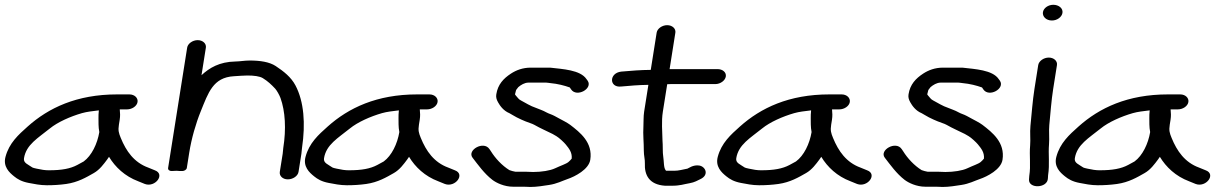

<svg xmlns="http://www.w3.org/2000/svg" viewBox="-36 -719 4995 782"><path d="M366.6 -269.5C365.3 -257.9 364.9 -246 365.1 -237.1C365.4 -224.4 364.3 -201 368.5 -181.1C360.5 -133.1 337.3 -85.2 304.9 -61.4L278.7 -47.1C250.1 -31.8 214.9 -25.5 164.5 -25.5C156.3 -25.5 149 -25.6 139.2 -27.2C124.6 -29.7 99.3 -34.4 96.1 -36.8C77.9 -49.7 58.6 -55 61.7 -74.4C70.5 -130.1 119 -156.8 167.1 -195.8C198.9 -221.7 250.4 -244.5 297.8 -258.2C318.5 -264.1 340.8 -266.3 366.6 -269.5ZM451.8 -273.5H481.3C501.4 -273.5 521.5 -286.4 524.2 -303.5C526.8 -319.9 512.2 -334.5 491 -334.5H441C276.3 -334.5 161.7 -279.6 76.6 -203.6C39.6 -170.5 1.2 -136.7 -13.7 -80C-24 -40.6 1.3 -16.8 21.5 -0.7C35.1 10.3 51.5 20.6 81.6 26.2C102.2 30.1 127.3 35.5 154.9 35.5C182.2 35.5 207.9 33.9 233.5 30.3C281.6 23.5 315.7 3.1 346.1 -14.2C370 -27.7 386.8 -51.1 400.4 -69.3C403 -72.7 405 -75.4 408 -80.3C433.1 -38.7 472.4 -1.1 527.2 19.4L554.2 30.4C596.5 45.7 638.2 -9.6 594.7 -25.4L567.7 -36.4C509.9 -57.4 477.8 -103.5 455.9 -157.2C447.8 -177 444.5 -187.3 448.3 -211L451.5 -231C454 -247.2 453.2 -259 451.8 -273.5Z M1115.4 -93 1103.6 -19C1101.1 -3 1114.9 11.5 1136.3 11.5C1156.9 11.5 1177.2 -2 1179.9 -19L1191.6 -93C1192.8 -100.8 1192.7 -107.5 1194.2 -117.5C1208.7 -215.1 1202.2 -305.3 1167.4 -371.1C1149.5 -405 1119.4 -428.5 1086.9 -450C1061.5 -466.8 1023.6 -472.5 981.1 -472.5C958.7 -472.5 944.4 -468.9 922.4 -468.5C857.8 -467.2 817.2 -442.8 784.7 -412.7L802.5 -525C805.1 -541.5 789.8 -555.5 769.2 -555.5C748.6 -555.5 728.9 -541.5 726.3 -525L648.7 -35C647.4 -26.9 655 -22.2 663.2 -22.5L683.6 -23.4C686.2 -23 691.5 -22.5 695.4 -22.5H707.3C714 -22.5 723.7 -27.4 724.9 -35L734.7 -97C743.9 -155 761.5 -216.2 781.8 -266C812.2 -340.5 831.4 -403.8 916.5 -408.5C938.7 -409.7 954.1 -411.5 971.4 -411.5C998.2 -411.5 1021.7 -408.6 1034.5 -400.7C1054.4 -388.6 1069.7 -374.1 1084.9 -357.8C1091.3 -350.8 1101.9 -332.2 1106.4 -319.9C1125.8 -266.1 1130.1 -193.7 1117.7 -116C1116.5 -108 1116.5 -100.2 1115.4 -93Z M1588.6 -269.5C1587.3 -257.9 1586.9 -246 1587.1 -237.1C1587.4 -224.4 1586.3 -201 1590.5 -181.1C1582.5 -133.1 1559.3 -85.2 1526.9 -61.4L1500.7 -47.1C1472.1 -31.8 1436.9 -25.5 1386.5 -25.5C1378.3 -25.5 1371 -25.6 1361.2 -27.2C1346.6 -29.7 1321.3 -34.4 1318.1 -36.8C1299.9 -49.7 1280.6 -55 1283.7 -74.4C1292.5 -130.1 1341 -156.8 1389.1 -195.8C1420.9 -221.7 1472.4 -244.5 1519.8 -258.2C1540.5 -264.1 1562.8 -266.3 1588.6 -269.5ZM1673.8 -273.5H1703.3C1723.4 -273.5 1743.5 -286.4 1746.2 -303.5C1748.8 -319.9 1734.2 -334.5 1713 -334.5H1663C1498.3 -334.5 1383.7 -279.6 1298.6 -203.6C1261.6 -170.5 1223.2 -136.7 1208.3 -80C1198 -40.6 1223.3 -16.8 1243.5 -0.7C1257.1 10.3 1273.5 20.6 1303.6 26.2C1324.2 30.1 1349.3 35.5 1376.9 35.5C1404.2 35.5 1429.9 33.9 1455.5 30.3C1503.6 23.5 1537.7 3.1 1568.1 -14.2C1592 -27.7 1608.8 -51.1 1622.4 -69.3C1625 -72.7 1627 -75.4 1630 -80.3C1655.1 -38.7 1694.4 -1.1 1749.2 19.4L1776.2 30.4C1818.5 45.7 1860.2 -9.6 1816.7 -25.4L1789.7 -36.4C1731.9 -57.4 1699.8 -103.5 1677.9 -157.2C1669.8 -177 1666.5 -187.3 1670.3 -211L1673.5 -231C1676 -247.2 1675.2 -259 1673.8 -273.5Z M2123.7 42.5C2151 42.5 2178.9 37.5 2200.4 34.3C2232.1 29.6 2254 17.6 2275.1 10.4C2306.1 0 2361.9 -28.9 2368.1 -68C2379.3 -138.9 2326.3 -179.8 2286.4 -210.5C2275.2 -219.1 2251.5 -231 2241.2 -236.6L2222.8 -246.6C2210 -253.5 2199.3 -255.7 2189.3 -261.4C2174.7 -269.7 2160 -274 2147.7 -279.3L2130.4 -286.1L2114.9 -293.8C2111.6 -295.4 2106.9 -297.9 2103.1 -300.3C2089.9 -308.4 2080.3 -311.2 2074.6 -318.5C2069.5 -325.1 2061.5 -332.8 2061.6 -335.1C2062.2 -338.6 2064.2 -343.5 2064.9 -348C2065.3 -350.4 2066 -352.2 2067.1 -353.9L2075.1 -364.2C2085.6 -373.1 2100.6 -382.5 2116 -382.5H2188.5C2193.3 -382.5 2198.7 -381.2 2205.1 -380.6C2235.7 -377.8 2262.9 -370.6 2284.7 -362.8C2285.2 -362.2 2287.8 -357.9 2290 -354.9C2312.8 -321.1 2379.3 -357.9 2357.6 -390.1L2352.6 -396.9C2327.5 -434.4 2255.2 -437.6 2205.4 -443.4C2204.8 -443.4 2203.9 -443.5 2203.2 -443.5H2125.7C2092.8 -443.5 2066.1 -433 2045 -419.2C2014.9 -399.5 1991.7 -375.3 1985.4 -335C1983.6 -323.6 1985.7 -314.6 1992.4 -302.6C2000.4 -288.2 2014.5 -267.9 2038.9 -257.9L2051.5 -250.6C2062.8 -244 2073.8 -237.7 2087.7 -231.8L2104.1 -224.8C2117.9 -218.9 2130.6 -216 2140.3 -210.5C2166.2 -195.7 2187.7 -186.9 2214.6 -173.4L2230.3 -164.3C2241.2 -157.9 2261.4 -139 2267.6 -131.3C2281.6 -114.2 2294.8 -98.3 2292.5 -72.9C2288.2 -67.7 2283.9 -63 2279 -59C2269.7 -51.2 2247.9 -44.5 2224.7 -33.5C2204.7 -24 2169.2 -18.5 2135.5 -18.5C2130.1 -18.5 2118.7 -19.5 2107.3 -19.5H2063.5C2061 -19.5 2041.6 -24.4 2038.7 -26.1C2008.6 -44.7 1981.2 -74.4 1963.6 -102.8L1957.4 -111.9C1933.7 -147 1864.7 -107.4 1888.8 -76.5C1911.4 -47.5 1936.1 -12.1 1969.4 13.5C1985.2 25.6 2017.7 41.5 2053.9 41.5H2097.6C2109.3 41.5 2116.6 42.5 2123.7 42.5Z M2920.2 -407.5C2922.9 -424.6 2906.9 -437.5 2886.8 -437.5H2703.1C2699.1 -437.5 2695.2 -437.4 2691.2 -437.3L2714.7 -586C2717.3 -602.5 2702 -616.5 2681.4 -616.5C2660.8 -616.5 2641.1 -602.5 2638.5 -586L2614.5 -434.4C2572.4 -434 2533.9 -430.9 2494.5 -427.4C2443.5 -421.7 2444.8 -361.1 2493.8 -366.6C2531.3 -369.9 2563.5 -372.9 2604.8 -373.4L2587.5 -264C2584.4 -244.3 2585.6 -222.4 2584.6 -206C2582.3 -168.9 2586.5 -138.5 2586.2 -105.5C2586.1 -85.5 2591.2 -69.6 2590.5 -53.8C2588.5 -6.8 2607.1 33 2672.8 37.5C2673.1 37.5 2673.7 37.5 2674.1 37.5H2700.4C2734.7 37.5 2748.7 31.2 2772.8 27.2C2793.2 23.8 2805.9 15.6 2816.6 10.6C2852.9 -6.2 2838.1 -40.5 2812.1 -44.8C2786.8 -48.9 2767.2 -32.7 2763.8 -32.1C2742.2 -28.3 2729.5 -23.5 2710 -23.5H2686.3C2674.1 -23.5 2677.2 -23.2 2675.2 -25.7C2666.6 -36 2668.8 -59.2 2664.9 -85.1C2662.8 -99.3 2664 -113.7 2663.1 -131.1L2662.3 -145.9C2661.6 -182.8 2657.4 -224.3 2663.7 -264L2681.5 -376C2685.7 -376.3 2690.5 -376.5 2694.7 -376.5H2877.2C2898.4 -376.5 2917.6 -391.1 2920.2 -407.5Z M3267.6 -269.5C3266.3 -257.9 3265.9 -246 3266.1 -237.1C3266.4 -224.4 3265.3 -201 3269.5 -181.1C3261.5 -133.1 3238.3 -85.2 3205.9 -61.4L3179.7 -47.1C3151.1 -31.8 3115.9 -25.5 3065.5 -25.5C3057.3 -25.5 3050 -25.6 3040.2 -27.2C3025.6 -29.7 3000.3 -34.4 2997.1 -36.8C2978.9 -49.7 2959.6 -55 2962.7 -74.4C2971.5 -130.1 3020 -156.8 3068.1 -195.8C3099.9 -221.7 3151.4 -244.5 3198.8 -258.2C3219.5 -264.1 3241.8 -266.3 3267.6 -269.5ZM3352.8 -273.5H3382.3C3402.4 -273.5 3422.5 -286.4 3425.2 -303.5C3427.8 -319.9 3413.2 -334.5 3392 -334.5H3342C3177.3 -334.5 3062.7 -279.6 2977.6 -203.6C2940.6 -170.5 2902.2 -136.7 2887.3 -80C2877 -40.6 2902.3 -16.8 2922.5 -0.7C2936.1 10.3 2952.5 20.6 2982.6 26.2C3003.2 30.1 3028.3 35.5 3055.9 35.5C3083.2 35.5 3108.9 33.9 3134.5 30.3C3182.6 23.5 3216.7 3.1 3247.1 -14.2C3271 -27.7 3287.8 -51.1 3301.4 -69.3C3304 -72.7 3306 -75.4 3309 -80.3C3334.1 -38.7 3373.4 -1.1 3428.2 19.4L3455.2 30.4C3497.5 45.7 3539.2 -9.6 3495.7 -25.4L3468.7 -36.4C3410.9 -57.4 3378.8 -103.5 3356.9 -157.2C3348.8 -177 3345.5 -187.3 3349.3 -211L3352.5 -231C3355 -247.2 3354.2 -259 3352.8 -273.5Z M3802.7 42.5C3830 42.5 3857.9 37.5 3879.4 34.3C3911.1 29.6 3933 17.6 3954.1 10.4C3985.1 0 4040.9 -28.9 4047.1 -68C4058.3 -138.9 4005.3 -179.8 3965.4 -210.5C3954.2 -219.1 3930.5 -231 3920.2 -236.6L3901.8 -246.6C3889 -253.5 3878.3 -255.7 3868.3 -261.4C3853.7 -269.7 3839 -274 3826.7 -279.3L3809.4 -286.1L3793.9 -293.8C3790.6 -295.4 3785.9 -297.9 3782.1 -300.3C3768.9 -308.4 3759.3 -311.2 3753.6 -318.5C3748.5 -325.1 3740.5 -332.8 3740.6 -335.1C3741.2 -338.6 3743.2 -343.5 3743.9 -348C3744.3 -350.4 3745 -352.2 3746.1 -353.9L3754.1 -364.2C3764.6 -373.1 3779.6 -382.5 3795 -382.5H3867.5C3872.3 -382.5 3877.7 -381.2 3884.1 -380.6C3914.7 -377.8 3941.9 -370.6 3963.7 -362.8C3964.2 -362.2 3966.8 -357.9 3969 -354.9C3991.8 -321.1 4058.3 -357.9 4036.6 -390.1L4031.6 -396.9C4006.5 -434.4 3934.2 -437.6 3884.4 -443.4C3883.8 -443.4 3882.9 -443.5 3882.2 -443.5H3804.7C3771.8 -443.5 3745.1 -433 3724 -419.2C3693.9 -399.5 3670.7 -375.3 3664.4 -335C3662.6 -323.6 3664.7 -314.6 3671.4 -302.6C3679.4 -288.2 3693.5 -267.9 3717.9 -257.9L3730.5 -250.6C3741.8 -244 3752.8 -237.7 3766.7 -231.8L3783.1 -224.8C3796.9 -218.9 3809.6 -216 3819.3 -210.5C3845.2 -195.7 3866.7 -186.9 3893.6 -173.4L3909.3 -164.3C3920.2 -157.9 3940.4 -139 3946.6 -131.3C3960.6 -114.2 3973.8 -98.3 3971.5 -72.9C3967.2 -67.7 3962.9 -63 3958 -59C3948.7 -51.2 3926.9 -44.5 3903.7 -33.5C3883.7 -24 3848.2 -18.5 3814.5 -18.5C3809.1 -18.5 3797.7 -19.5 3786.3 -19.5H3742.5C3740 -19.5 3720.6 -24.4 3717.7 -26.1C3687.6 -44.7 3660.2 -74.4 3642.6 -102.8L3636.4 -111.9C3612.7 -147 3543.7 -107.4 3567.8 -76.5C3590.4 -47.5 3615.1 -12.1 3648.4 13.5C3664.2 25.6 3696.7 41.5 3732.9 41.5H3776.6C3788.3 41.5 3795.6 42.5 3802.7 42.5Z M4192.6 -454 4177.1 -356C4169.7 -308.8 4165.6 -253.1 4160.9 -206.4C4158.2 -179 4161.8 -151.8 4159.7 -127.3C4155.8 -83.6 4162.9 -45.3 4156.2 -3C4156.2 -2.8 4156.1 -2.4 4156.1 -2.1L4155.1 11.9C4152.5 50.6 4230.8 48.3 4232 7.4L4232.8 -5.4C4239.9 -51.3 4233 -89.5 4236.6 -131.7C4238.7 -157.1 4235.4 -184.8 4237.7 -209.6C4242.2 -255.5 4246.2 -310.5 4253.4 -356L4268.9 -454C4271.5 -470.5 4256.2 -484.5 4235.6 -484.5C4215 -484.5 4195.3 -470.5 4192.6 -454ZM4211.8 -669.5C4209 -651.8 4224.6 -635.5 4248.3 -635.5C4270.3 -635.5 4288.7 -650 4291.3 -666.5C4294.3 -685.7 4275.6 -699.5 4254 -699.5C4233.2 -699.5 4214.4 -686.2 4211.8 -669.5Z M4646.6 -269.5C4645.3 -257.9 4644.9 -246 4645.1 -237.1C4645.4 -224.4 4644.3 -201 4648.5 -181.1C4640.5 -133.1 4617.3 -85.2 4584.9 -61.4L4558.7 -47.1C4530.1 -31.8 4494.9 -25.5 4444.5 -25.5C4436.3 -25.5 4429 -25.6 4419.2 -27.2C4404.6 -29.7 4379.3 -34.4 4376.1 -36.8C4357.9 -49.7 4338.6 -55 4341.7 -74.4C4350.5 -130.1 4399 -156.8 4447.1 -195.8C4478.9 -221.7 4530.4 -244.5 4577.8 -258.2C4598.5 -264.1 4620.8 -266.3 4646.6 -269.5ZM4731.8 -273.5H4761.3C4781.4 -273.5 4801.5 -286.4 4804.2 -303.5C4806.8 -319.9 4792.2 -334.5 4771 -334.5H4721C4556.3 -334.5 4441.7 -279.6 4356.6 -203.6C4319.6 -170.5 4281.2 -136.7 4266.3 -80C4256 -40.6 4281.3 -16.8 4301.5 -0.7C4315.1 10.3 4331.5 20.6 4361.6 26.2C4382.2 30.1 4407.3 35.5 4434.9 35.5C4462.2 35.5 4487.9 33.9 4513.5 30.3C4561.6 23.5 4595.7 3.1 4626.1 -14.2C4650 -27.7 4666.8 -51.1 4680.4 -69.3C4683 -72.7 4685 -75.4 4688 -80.3C4713.1 -38.7 4752.4 -1.1 4807.2 19.4L4834.2 30.4C4876.5 45.7 4918.2 -9.6 4874.7 -25.4L4847.7 -36.4C4789.9 -57.4 4757.8 -103.5 4735.9 -157.2C4727.8 -177 4724.5 -187.3 4728.3 -211L4731.5 -231C4734 -247.2 4733.2 -259 4731.8 -273.5Z"/></svg>

Font: CiSf OpenHand
Style: BdExtObl
Weight: 400
Foundry: Cannot Into Space Fonts
Version: Version 0.7892